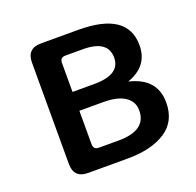

<svg xmlns="http://www.w3.org/2000/svg" viewBox="-102 -658 783 766"><g transform="rotate(-20 289.0 -275.0)"><path d="M147 0Q87 0 87 -60V-490Q87 -550 147 -550H305Q514 -550 514 -409Q514 -320 422 -288Q536 -261 536 -158Q536 -78 476 -39Q416 0 315 0ZM199 -325H291Q402 -325 402 -397Q402 -471 296 -471H222Q199 -471 199 -448ZM199 -103Q199 -80 222 -80H305Q424 -80 424 -165Q424 -203 392 -224Q361 -245 301 -245H199Z"/></g></svg>

Font: Swei Half Moon CJK TC
Style: Medium
Weight: 500
Version: Version 2.125